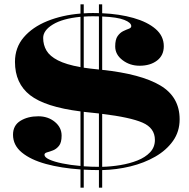

<svg xmlns="http://www.w3.org/2000/svg" viewBox="-20 -770 873 885"><path d="M408.5 -710Q422.5 -710 436 -709.5V-750H451V-709Q531 -705.5 595.2 -687.2Q659.5 -669 697.2 -636.5Q735 -604 735 -557Q735 -514.5 703.8 -490.8Q672.5 -467 623.5 -467Q578.5 -467 544.8 -492.8Q511 -518.5 511 -556Q511 -588 522.2 -603.8Q533.5 -619.5 548 -626.5Q562.5 -633.5 573.8 -637.5Q585 -641.5 585 -649.5Q585 -665.5 553 -678.2Q521 -691 451 -694V-448Q630 -429 719 -376Q808 -323 808 -220Q808 -163.5 777.5 -120.5Q747 -77.5 695.8 -48Q644.5 -18.5 580.8 -3Q517 12.5 451 14V95H436V14Q400 14 366 12V95H351V11Q262 5 191.8 -14.2Q121.5 -33.5 80.8 -67Q40 -100.5 40 -149Q40 -192 74 -213Q108 -234 156.5 -234Q201.5 -234 232.8 -208.2Q264 -182.5 264 -145Q264 -113 252 -98Q240 -83 224.5 -77Q209 -71 197 -67.8Q185 -64.5 185 -56.5Q185 -45 207.2 -34.8Q229.5 -24.5 267 -16.8Q304.5 -9 351 -5V-256.5Q188.5 -277 118.8 -331.2Q49 -385.5 49 -485Q49 -550.5 89.2 -597.8Q129.5 -645 198 -672.8Q266.5 -700.5 351 -707.5V-750H366V-708.5Q387 -710 408.5 -710ZM408.5 -695Q386.5 -695 366 -693.5V-458Q396 -453.5 432 -450L436 -449.5V-694.5Q423 -695 408.5 -695ZM179 -595Q179 -563 194.2 -537Q209.5 -511 247 -491.8Q284.5 -472.5 351 -460.5V-692.5Q268.5 -684.5 223.8 -657.2Q179 -630 179 -595ZM384 -252.5Q375 -253.5 366 -254.5V-3.5Q401 -1 436 -1V-247Q412.5 -249.5 384 -252.5ZM694 -125Q694 -180 636.8 -204.8Q579.5 -229.5 451 -245V-1Q492 -2 534.5 -9Q577 -16 613.2 -30.2Q649.5 -44.5 671.8 -68Q694 -91.5 694 -125Z"/></svg>

Font: Engraving CC
Style: Bold
Weight: 700
Designer: indestructible type*
Foundry: Cowboy Collective
Version: Version 1.000